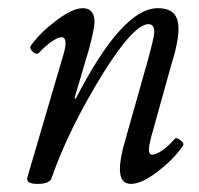

<svg xmlns="http://www.w3.org/2000/svg" viewBox="-20 -436 486 469"><path d="M71.8 13.2Q57.1 13.2 51 9.3Q44.9 5.4 46.9 -2.9L136.2 -307.1Q146.5 -345.2 129.9 -345.2Q122.6 -345.2 107.4 -335.2Q92.3 -325.2 74.2 -306.2Q70.8 -303.7 65.4 -305.9Q60.1 -308.1 56.2 -314.2Q52.2 -320.3 55.2 -324.2Q76.2 -354.5 116.7 -385.3Q157.2 -416 182.1 -416Q210.9 -416 210.9 -381.8Q210.9 -366.2 196.8 -314L162.1 -196.8L165 -194.8Q278.8 -416 365.2 -416Q391.6 -416 403.8 -403.8Q416 -391.6 416 -365.2Q416 -333.5 397.9 -275.9L354 -118.2Q349.1 -101.6 346.7 -90.8Q344.2 -80.1 343.8 -72.5Q343.3 -64.9 345.5 -61.5Q347.7 -58.1 352.1 -58.1Q360.4 -58.1 375.5 -68.1Q390.6 -78.1 407.2 -97.2Q411.1 -101.1 421.1 -93.3Q431.2 -85.4 426.8 -80.1Q405.8 -48.3 366 -17.6Q326.2 13.2 299.8 13.2Q272.9 13.2 272.9 -22.9Q272.9 -49.8 286.1 -94.2L339.8 -284.2Q356.9 -345.7 356.9 -357.9Q356.9 -377 342.8 -377Q307.1 -377 232.9 -258.8Q147.5 -120.6 106 -1Q101.1 13.2 71.8 13.2Z"/></svg>

Font: Junicode SmCond
Style: Italic
Weight: 400
Width: 4
Italic angle: -11°
Designer: Peter S. Baker
Version: Version 2.206